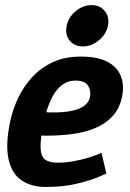

<svg xmlns="http://www.w3.org/2000/svg" viewBox="-20 -732 513 760"><path d="M381.7 -127 401 -45Q401 -45 371 -32Q341 -19 286.8 -5.5Q232.7 8 160 8L207.3 -88Q239.7 -88 269.7 -93.5Q299.7 -99 324.2 -106.2Q348.7 -113.3 364 -119.5Q379.3 -125.7 381.7 -127ZM20 -250H153.3Q140 -185.3 140.5 -150Q141 -114.7 157.5 -101.3Q174 -88 207.3 -88L160 8Q104 8 65.5 -18Q27 -44 14 -101Q1 -158 20 -250ZM299 -508Q367.3 -508 406.2 -487Q445 -466 458.8 -429.5Q472.7 -393 462.7 -347Q452.7 -301 424.5 -271Q396.3 -241 355.8 -224.5Q315.3 -208 266.7 -201.5Q218 -195 166 -195L89 -196L161.3 -287.7Q202 -285.7 232.8 -288.7Q263.7 -291.7 285.2 -299Q306.7 -306.3 319.5 -318.5Q332.3 -330.7 336 -347Q341.3 -372.3 328.7 -392.7Q316 -413 278.3 -413Q246.7 -413 222.3 -393Q198 -373 181.2 -336.5Q164.3 -300 153.3 -250H20Q30 -298 51.8 -344Q73.7 -390 107.7 -427Q141.7 -464 189.2 -486Q236.7 -508 299 -508ZM308.3 -548.3Q274 -548.3 255.3 -572Q236.7 -595.7 244 -630Q250.7 -663.7 279.5 -687.7Q308.3 -711.7 342.7 -711.7Q376.3 -711.7 395.2 -687.7Q414 -663.7 407.3 -630Q400 -595.7 371 -572Q342 -548.3 308.3 -548.3Z"/></svg>

Font: Epunda Slab Light
Style: Italic
Weight: 300
Italic angle: -12°
Designer: Simon Atzbach
Foundry: typofactur
Version: Version 1.102